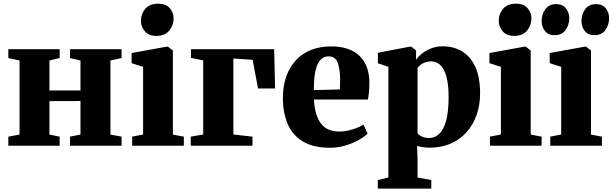

<svg xmlns="http://www.w3.org/2000/svg" viewBox="-20 -812 3414 1070"><path d="M26.5 0V-50.5L89 -62V-475L26.5 -488.5V-538H312.5V-488.5L255.5 -475V-308H428.5V-475L370.5 -488.5V-538H657.5V-488.5L595.5 -475V-62L657.5 -50.5V0H370V-50.5L428.5 -62V-249L255.5 -248.5V-62L312.5 -50.5V0Z M716.5 0V-50.5L777.5 -62.5V-439.5L713.5 -460V-516.5L909 -552H916L943.5 -530.5V-62L1004.5 -50.5V0ZM850.5 -612Q809 -612 787.2 -637.8Q765.5 -663.5 765.5 -695Q765.5 -735 790 -763.2Q814.5 -791.5 861.5 -791.5H862.5Q904 -791.5 925.8 -766.8Q947.5 -742 947.5 -710Q947.5 -670.5 923 -641.2Q898.5 -612 851.5 -612Z M1043 0V-50.5L1112.5 -62.5V-475.5L1044.5 -489.5V-538H1508L1513 -319H1418L1388 -478.5L1280.5 -486V-62.5L1387 -50.5V0Z M1819 11.5Q1726 11.5 1668 -23.5Q1610 -58.5 1583.2 -121.2Q1556.5 -184 1556.5 -266Q1556.5 -334 1575.8 -387.2Q1595 -440.5 1630.2 -477.8Q1665.5 -515 1714.8 -534.2Q1764 -553.5 1824.5 -553.5Q1927.5 -553.5 1982 -502Q2036.5 -450.5 2038.5 -357Q2038.5 -323 2036.2 -298.5Q2034 -274 2030 -257.5H1729.5Q1732 -211.5 1742.2 -177.8Q1752.5 -144 1770 -122Q1787.5 -100 1812.8 -89.5Q1838 -79 1871 -79Q1906.5 -79 1945 -91Q1983.5 -103 2005.5 -117.5L2028.5 -68Q2014 -52 1982 -33.5Q1950 -15 1907.5 -1.8Q1865 11.5 1819 11.5ZM1728.5 -310 1874 -313.5Q1874.5 -326 1875 -338Q1875.5 -350 1875.5 -363Q1875.5 -427 1862 -462.5Q1848.5 -498 1811 -498Q1794 -498 1779.2 -489.2Q1764.5 -480.5 1753 -459.8Q1741.5 -439 1735.2 -402.5Q1729 -366 1728.5 -310Z M2085.5 239V191.5L2144.5 177V-439.5L2086 -459.5V-518L2264 -552H2272L2299 -530.5L2298 -478Q2309 -495 2330.5 -512.5Q2352 -530 2382 -542Q2412 -554 2446.5 -554Q2508 -554 2555 -525.8Q2602 -497.5 2628.8 -439.5Q2655.5 -381.5 2655.5 -291.5Q2655.5 -227 2636.2 -171.8Q2617 -116.5 2580.2 -75.5Q2543.5 -34.5 2491.8 -11.8Q2440 11 2374.5 11Q2354.5 11 2334.5 7.8Q2314.5 4.5 2304.5 1L2307 75.5V177L2383.5 191.5V239ZM2371.5 -43Q2403.5 -43 2428 -66Q2452.5 -89 2466.2 -139.2Q2480 -189.5 2480 -271.5Q2480 -326 2472.5 -364Q2465 -402 2451.8 -425.5Q2438.5 -449 2420.8 -459.5Q2403 -470 2382.5 -470Q2363.5 -470 2348.5 -464.2Q2333.5 -458.5 2323 -450Q2312.5 -441.5 2307 -434V-69.5Q2314.5 -58 2332.5 -50.5Q2350.5 -43 2371.5 -43Z M2710.5 0V-50.5L2771.5 -62.5V-439.5L2707.5 -460V-516.5L2903 -552H2910L2937.5 -530.5V-62L2998.5 -50.5V0ZM2844.5 -612Q2803 -612 2781.2 -637.8Q2759.5 -663.5 2759.5 -695Q2759.5 -735 2784 -763.2Q2808.5 -791.5 2855.5 -791.5H2856.5Q2898 -791.5 2919.8 -766.8Q2941.5 -742 2941.5 -710Q2941.5 -670.5 2917 -641.2Q2892.5 -612 2845.5 -612Z M3046.5 0V-50.5L3107.5 -62.5V-439.5L3043.5 -460V-516.5L3239 -552H3246L3273.5 -530.5V-62L3334.5 -50.5V0ZM3071 -616Q3035.5 -616 3017 -639.2Q2998.5 -662.5 2998.5 -694.5Q2998.5 -733.5 3019.5 -761.2Q3040.5 -789 3079 -789H3080Q3115.5 -789 3134 -765.8Q3152.5 -742.5 3152.5 -710.5Q3152.5 -673 3131.8 -644.5Q3111 -616 3071.5 -616ZM3293 -616Q3257.5 -616 3239 -639.2Q3220.5 -662.5 3220.5 -694.5Q3220.5 -733.5 3241.5 -761.2Q3262.5 -789 3301.5 -789H3302Q3337.5 -789 3356 -765.8Q3374.5 -742.5 3374.5 -710.5Q3374.5 -673 3353.8 -644.5Q3333 -616 3294 -616Z"/></svg>

Font: Merriweather 60pt Black
Style: Regular
Weight: 900
Version: Version 2.100